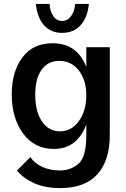

<svg xmlns="http://www.w3.org/2000/svg" viewBox="-20 -741 645 981"><path d="M135 62Q158 95 198 112.5Q238 130 286 130Q340 130 380.5 96Q421 62 421 -50V-105Q399 -45 357.5 -12.5Q316 20 255 20Q156 20 98 -59Q40 -138 40 -259Q40 -374 94 -447Q148 -520 249 -520Q374 -520 421 -399V-500H541V-52Q541 79 477.5 149.5Q414 220 287 220Q210 220 154.5 195Q99 170 67 130ZM286 -70Q346 -70 383.5 -123Q421 -176 421 -254Q421 -332 382.5 -381Q344 -430 283 -430Q225 -430 192.5 -384.5Q160 -339 160 -257Q160 -171 194.5 -120.5Q229 -70 286 -70ZM233 -721Q236 -681 253 -657.5Q270 -634 297 -634Q325 -634 343 -658.5Q361 -683 364 -721H434Q428 -653 392.5 -613Q357 -573 297 -573Q241 -573 206 -611Q171 -649 163 -721Z"/></svg>

Font: Moderustic Med
Style: Regular
Weight: 500
Designer: Tural Alisoy
Foundry: TAFT Foundry
Version: Version 2.110